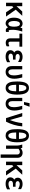

<svg xmlns="http://www.w3.org/2000/svg" viewBox="2525 -3321 950 6040"><g transform="rotate(90 3000.0 -301.0)"><path d="M285 -321 500 -16H367L211 -248L174 -208V-16H66V-526H174V-345L342 -526H477Z M985 -14Q973 -12 959 -10Q945 -8 933 -8Q895 -8 873 -28.5Q851 -49 841 -80Q823 -51 791 -27Q759 -3 717 -3Q678 -3 645 -20.5Q612 -38 587.5 -71.5Q563 -105 549.5 -153.5Q536 -202 536 -263Q536 -337 551.5 -389Q567 -441 593 -473.5Q619 -506 652 -521Q685 -536 720 -536Q766 -536 798.5 -515.5Q831 -495 849 -463Q856 -496 868 -526H973Q962 -496 952 -459Q942 -422 934.5 -384Q927 -346 922.5 -310Q918 -274 918 -247Q918 -203 919.5 -174.5Q921 -146 924.5 -129.5Q928 -113 933 -106Q938 -99 945 -99Q950 -99 961.5 -100.5Q973 -102 985 -107ZM819 -276Q819 -361 797 -407Q775 -453 731 -453Q686 -453 663 -405Q640 -357 640 -266Q640 -229 646 -197Q652 -165 663.5 -141Q675 -117 691.5 -103Q708 -89 730 -89Q760 -89 778 -108Q796 -127 805 -155.5Q814 -184 816.5 -216.5Q819 -249 819 -276Z M1438 -114V-39Q1421 -23 1391.5 -14.5Q1362 -6 1334 -6Q1186 -6 1186 -152V-437H1040V-526H1449V-437H1290V-160Q1290 -127 1301 -110Q1312 -93 1344 -93Q1360 -93 1377 -99Q1394 -105 1411 -114Z M1559 -150Q1559 -196 1579.5 -228Q1600 -260 1633 -274Q1601 -290 1585.5 -319.5Q1570 -349 1570 -383Q1570 -418 1584.5 -446Q1599 -474 1625 -494Q1651 -514 1688 -525Q1725 -536 1770 -536Q1818 -536 1859 -522Q1900 -508 1930 -489V-399H1919Q1883 -422 1843.5 -434.5Q1804 -447 1770 -447Q1732 -447 1704.5 -430Q1677 -413 1677 -381Q1677 -366 1685 -353.5Q1693 -341 1705.5 -333Q1718 -325 1733.5 -320.5Q1749 -316 1765 -316H1855V-234H1763Q1722 -234 1694.5 -216Q1667 -198 1667 -163Q1667 -129 1695.5 -111Q1724 -93 1767 -93Q1802 -93 1844 -104.5Q1886 -116 1924 -140H1936V-50Q1908 -31 1862 -17Q1816 -3 1765 -3Q1665 -3 1612 -44Q1559 -85 1559 -150Z M2059 -526H2162V-212Q2162 -152 2185.5 -121Q2209 -90 2245 -90Q2293 -90 2322.5 -134.5Q2352 -179 2352 -264Q2352 -331 2338.5 -400.5Q2325 -470 2309 -526H2418Q2432 -469 2444.5 -405Q2457 -341 2457 -276Q2457 -211 2442 -160.5Q2427 -110 2399.5 -75Q2372 -40 2333 -21.5Q2294 -3 2246 -3Q2199 -3 2163.5 -17.5Q2128 -32 2105 -58Q2082 -84 2070.5 -119.5Q2059 -155 2059 -197Z M2543 -369Q2543 -563 2595.5 -650Q2648 -737 2748 -737Q2848 -737 2902 -649.5Q2956 -562 2956 -368Q2956 -332 2953.5 -291Q2951 -250 2943.5 -209.5Q2936 -169 2922 -131.5Q2908 -94 2884.5 -65.5Q2861 -37 2827.5 -20Q2794 -3 2748 -3Q2679 -3 2638.5 -34.5Q2598 -66 2576.5 -117.5Q2555 -169 2549 -235Q2543 -301 2543 -369ZM2852 -422Q2845 -654 2748 -654Q2700 -654 2675 -597.5Q2650 -541 2647 -422ZM2647 -335Q2647 -268 2654 -221Q2661 -174 2674 -144.5Q2687 -115 2705.5 -101.5Q2724 -88 2748 -88Q2771 -88 2790 -101.5Q2809 -115 2822.5 -144Q2836 -173 2843.5 -220Q2851 -267 2852 -335Z M3059 -526H3162V-212Q3162 -152 3185.5 -121Q3209 -90 3245 -90Q3293 -90 3322.5 -134.5Q3352 -179 3352 -264Q3352 -331 3338.5 -400.5Q3325 -470 3309 -526H3418Q3432 -469 3444.5 -405Q3457 -341 3457 -276Q3457 -211 3442 -160.5Q3427 -110 3399.5 -75Q3372 -40 3333 -21.5Q3294 -3 3246 -3Q3199 -3 3163.5 -17.5Q3128 -32 3105 -58Q3082 -84 3070.5 -119.5Q3059 -155 3059 -197ZM3225 -756H3338L3273 -581H3189Z M3534 -526H3642L3756 -135Q3788 -215 3814.5 -316Q3841 -417 3852 -526H3956Q3945 -391 3906.5 -263Q3868 -135 3808 -16H3695Z M4043 -369Q4043 -563 4095.5 -650Q4148 -737 4248 -737Q4348 -737 4402 -649.5Q4456 -562 4456 -368Q4456 -332 4453.5 -291Q4451 -250 4443.5 -209.5Q4436 -169 4422 -131.5Q4408 -94 4384.5 -65.5Q4361 -37 4327.5 -20Q4294 -3 4248 -3Q4179 -3 4138.5 -34.5Q4098 -66 4076.5 -117.5Q4055 -169 4049 -235Q4043 -301 4043 -369ZM4352 -422Q4345 -654 4248 -654Q4200 -654 4175 -597.5Q4150 -541 4147 -422ZM4147 -335Q4147 -268 4154 -221Q4161 -174 4174 -144.5Q4187 -115 4205.5 -101.5Q4224 -88 4248 -88Q4271 -88 4290 -101.5Q4309 -115 4322.5 -144Q4336 -173 4343.5 -220Q4351 -267 4352 -335Z M4840 -371Q4840 -408 4817.5 -429Q4795 -450 4763 -450Q4735 -450 4708.5 -439Q4682 -428 4662 -411V-16H4559V-340Q4559 -394 4549.5 -441Q4540 -488 4526 -526H4632Q4636 -516 4639.5 -501Q4643 -486 4645 -475Q4704 -537 4789 -537Q4823 -537 4851.5 -526Q4880 -515 4900.5 -495Q4921 -475 4932.5 -446Q4944 -417 4944 -381V154H4840Z M5285 -321 5500 -16H5367L5211 -248L5174 -208V-16H5066V-526H5174V-345L5342 -526H5477Z M5559 -150Q5559 -196 5579.5 -228Q5600 -260 5633 -274Q5601 -290 5585.5 -319.5Q5570 -349 5570 -383Q5570 -418 5584.5 -446Q5599 -474 5625 -494Q5651 -514 5688 -525Q5725 -536 5770 -536Q5818 -536 5859 -522Q5900 -508 5930 -489V-399H5919Q5883 -422 5843.5 -434.5Q5804 -447 5770 -447Q5732 -447 5704.5 -430Q5677 -413 5677 -381Q5677 -366 5685 -353.5Q5693 -341 5705.5 -333Q5718 -325 5733.5 -320.5Q5749 -316 5765 -316H5855V-234H5763Q5722 -234 5694.5 -216Q5667 -198 5667 -163Q5667 -129 5695.5 -111Q5724 -93 5767 -93Q5802 -93 5844 -104.5Q5886 -116 5924 -140H5936V-50Q5908 -31 5862 -17Q5816 -3 5765 -3Q5665 -3 5612 -44Q5559 -85 5559 -150Z"/></g></svg>

Font: D2Coding ligature
Style: Bold
Weight: 700
Monospace: yes
Designer: Yong-Rak Park; Jeong-Hwan Yoon; Sang-Min Lee;
Foundry: NHN Corporation
Version: Version 1.3.2; Build 20180524